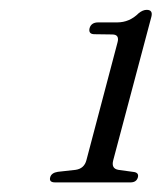

<svg xmlns="http://www.w3.org/2000/svg" viewBox="-20 -733 328 390"><path d="M172 -663.5Q159 -663.5 162 -676Q165.5 -687.5 179.5 -687.5H218Q243 -687.5 261.5 -706Q270 -713 278 -713Q291 -713 287.5 -699L210 -407.5Q205.5 -390.5 220.5 -388L253 -383.5Q262.5 -381.5 260 -372.5Q257 -362.5 245 -362.5H92Q79 -362.5 82 -373Q84.5 -382 97.5 -384L133.5 -388Q151 -390.5 155.5 -407.5L218.5 -646Q223.5 -663 208 -663Z"/></svg>

Font: Fraunces 72pt S050 Light
Style: Italic
Weight: 300
Italic angle: -16°
Version: Version 1.000; ttfautohint (v1.8.3)